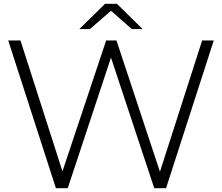

<svg xmlns="http://www.w3.org/2000/svg" viewBox="-20 -991 1169 1011"><path d="M397.8 -837.8 533.3 -971.1H595.6L731.1 -837.8H674.4L564.4 -934.4L453.3 -837.8ZM854.4 0H792.2L564.4 -687.8L336.7 0H274.4L23.3 -777.8H87.8L308.9 -88.9L538.9 -777.8H593.3L822.2 -86.7L1044.4 -777.8H1105.6Z"/></svg>

Font: Paperlogy 3 Light
Style: Regular
Weight: 300
Designer: redesigned by Lee Juim, glyphs from Gmarket Sans & Montserrat
Foundry: PT&
Version: Version 1.001